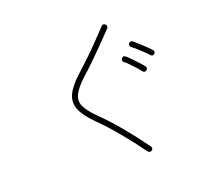

<svg xmlns="http://www.w3.org/2000/svg" viewBox="-137 -946 1274 1170"><g transform="rotate(-20 500.0 -360.5)"><path d="M657 50Q651 54 643.5 53Q636 52 631 46Q576 -31 514 -105.5Q452 -180 396 -235Q335 -295 315.5 -343.5Q296 -392 318.5 -440Q341 -488 404 -544Q434 -571 473 -608Q512 -645 552.5 -686.5Q593 -728 629 -767Q641 -780 655 -768Q667 -756 656 -742Q620 -704 578.5 -662Q537 -620 498 -582Q459 -544 428 -517Q372 -466 352.5 -427.5Q333 -389 350.5 -351Q368 -313 421 -261Q479 -205 541.5 -129.5Q604 -54 661 25Q666 31 664.5 38Q663 45 657 50ZM793 -420Q779 -411 768 -424Q760 -436 743.5 -454Q727 -472 710 -489.5Q693 -507 681 -516Q668 -527 679 -541Q690 -554 704 -543Q716 -533 734 -514.5Q752 -496 770 -476.5Q788 -457 797 -445Q802 -439 800.5 -432Q799 -425 793 -420ZM872 -498Q859 -487 847 -501Q838 -512 820.5 -528.5Q803 -545 784.5 -561.5Q766 -578 754 -586Q748 -591 747 -598Q746 -605 750 -611Q755 -617 762 -618.5Q769 -620 775 -615Q787 -606 806.5 -588Q826 -570 845 -552Q864 -534 874 -523Q879 -518 878.5 -510.5Q878 -503 872 -498Z"/></g></svg>

Font: Zen Maru Gothic Light
Style: Regular
Weight: 300
Designer: Yoshimichi Ohira
Foundry: Positype
Version: Version 1.001